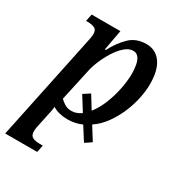

<svg xmlns="http://www.w3.org/2000/svg" viewBox="-200 -663 940 1019"><g transform="rotate(30 270.0 -153.0)"><path d="M373 74 321 -8Q280 10 234 10Q181 10 142 -13Q142 -5 139.5 9Q137 23 134 35L121 97Q118 109 115 125Q112 141 112 153Q112 180 128.5 188Q145 196 171 196H191L182 240H-14L119 -395Q128 -435 128 -449Q128 -476 112 -484Q96 -492 70 -492H59L68 -536H244L221 -411H227Q256 -467 296 -506.5Q336 -546 399 -546Q456 -546 488.5 -501Q521 -456 521 -371Q521 -330 511 -282.5Q501 -235 481 -188Q461 -141 431.5 -100Q402 -59 362 -32L412 48ZM230 -39Q260 -39 289 -60L235 -146L275 -172L323 -94Q351 -129 370.5 -178Q390 -227 400 -278Q410 -329 410 -370Q410 -397 405.5 -422.5Q401 -448 389 -464Q377 -480 356 -480Q330 -480 305 -458Q280 -436 258.5 -402Q237 -368 221.5 -330.5Q206 -293 200 -261L159 -73Q168 -63 186.5 -51Q205 -39 230 -39Z"/></g></svg>

Font: Noto Serif SemiCondensed Medium
Style: Italic
Weight: 500
Width: 4
Italic angle: -12°
Designer: Monotype Design Team
Foundry: Monotype Imaging Inc.
Version: Version 2.013